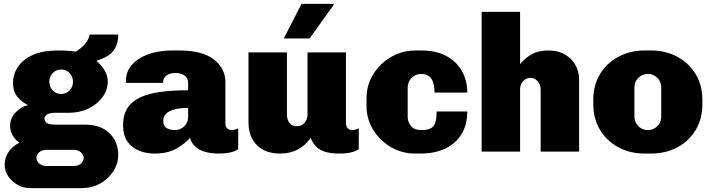

<svg xmlns="http://www.w3.org/2000/svg" viewBox="-20 -781 3664 989"><path d="M134 188Q101 188 71.5 171.5Q42 155 23 128Q4 101 4 68Q4 31 24.5 1Q45 -29 80 -46Q58 -61 45 -84Q32 -107 32 -133Q32 -171 59 -200.5Q86 -230 124 -240Q92 -255 69.5 -282.5Q47 -310 47 -353Q47 -398 72 -436Q97 -474 148 -497.5Q199 -521 277 -521Q305 -521 328.5 -519.5Q352 -518 371 -515Q413 -543 427 -566.5Q441 -590 441 -603H589Q589 -564 575.5 -537.5Q562 -511 537.5 -495Q513 -479 479 -469L478 -466Q503 -445 519 -418Q535 -391 535 -361Q535 -317 507.5 -280Q480 -243 435 -221.5Q390 -200 335 -200H266Q235 -200 222 -191Q209 -182 209 -170Q209 -157 220 -148Q231 -139 266 -139H416Q499 -139 544 -95Q589 -51 589 17Q589 62 564 101Q539 140 496.5 164Q454 188 399 188ZM218 74H361Q382 74 396.5 62Q411 50 411 33Q411 16 396.5 3.5Q382 -9 361 -9H218Q197 -9 182.5 3Q168 15 168 32Q168 49 182.5 61.5Q197 74 218 74ZM295 -297Q321 -297 338.5 -315.5Q356 -334 356 -360Q356 -386 338.5 -404.5Q321 -423 295 -423Q269 -423 251.5 -404.5Q234 -386 234 -360Q234 -334 251.5 -315.5Q269 -297 295 -297Z M775 10Q734 10 697 -4.5Q660 -19 637 -51Q614 -83 614 -137Q614 -190 637 -225Q660 -260 703.5 -280Q747 -300 809 -308Q871 -316 949 -316V-351Q949 -380 930 -392.5Q911 -405 884 -405Q855 -405 837.5 -392Q820 -379 820 -358V-354H630Q629 -356 629 -360Q629 -364 629 -368Q629 -411 658 -445.5Q687 -480 741 -500.5Q795 -521 869 -521H902Q1023 -521 1082 -474.5Q1141 -428 1141 -359V-148Q1141 -128 1151 -119.5Q1161 -111 1172 -111Q1181 -111 1190 -113.5Q1199 -116 1207 -120V-13Q1194 -3 1169.5 3.5Q1145 10 1106 10Q1062 10 1031 -0.5Q1000 -11 982.5 -29Q965 -47 959 -71Q933 -41 888.5 -15.5Q844 10 775 10ZM881 -111Q899 -111 914.5 -119.5Q930 -128 939.5 -144Q949 -160 949 -181V-225Q903 -225 875 -216.5Q847 -208 834 -193.5Q821 -179 821 -159Q821 -130 839.5 -120.5Q858 -111 881 -111Z M1424 10Q1346 10 1303 -33.5Q1260 -77 1260 -150V-511H1458V-191Q1458 -166 1470.5 -148.5Q1483 -131 1511 -131Q1526 -131 1538 -139Q1550 -147 1557 -161Q1564 -175 1564 -191V-511H1762V-148Q1762 -128 1772 -119.5Q1782 -111 1793 -111Q1802 -111 1811 -113.5Q1820 -116 1828 -120V-13Q1815 -3 1790.5 3.5Q1766 10 1727 10Q1683 10 1653.5 0.5Q1624 -9 1607 -27.5Q1590 -46 1580 -71Q1555 -33 1515 -11.5Q1475 10 1424 10ZM1442 -583 1533 -761H1698L1700 -758L1575 -583Z M2118 10Q2051 10 1994 -23Q1937 -56 1902.5 -112Q1868 -168 1868 -235V-276Q1868 -327 1888 -371Q1908 -415 1943 -449Q1978 -483 2023.5 -502Q2069 -521 2120 -521H2150Q2226 -521 2279 -492.5Q2332 -464 2359.5 -415Q2387 -366 2387 -304H2218Q2218 -336 2211 -357Q2204 -378 2189 -389Q2174 -400 2149 -400Q2120 -400 2100 -379.5Q2080 -359 2080 -330V-181Q2080 -152 2097 -131.5Q2114 -111 2151 -111Q2181 -111 2198 -119.5Q2215 -128 2222 -149Q2229 -170 2229 -207H2387Q2387 -138 2357 -89.5Q2327 -41 2273 -15.5Q2219 10 2147 10Z M2461 0V-720H2659V-451Q2688 -485 2721.5 -503Q2755 -521 2804 -521Q2853 -521 2888.5 -501Q2924 -481 2943.5 -447Q2963 -413 2963 -371V0H2765V-320Q2765 -345 2749.5 -362.5Q2734 -380 2712 -380Q2698 -380 2685.5 -372Q2673 -364 2666 -350.5Q2659 -337 2659 -320V0Z M3301 10Q3225 10 3165 -22.5Q3105 -55 3070.5 -112.5Q3036 -170 3036 -245V-266Q3036 -342 3070.5 -399Q3105 -456 3165 -488.5Q3225 -521 3301 -521H3333Q3409 -521 3469 -488.5Q3529 -456 3563.5 -399Q3598 -342 3598 -266V-245Q3598 -169 3563.5 -111.5Q3529 -54 3469 -22Q3409 10 3333 10ZM3317 -111Q3337 -111 3352.5 -120.5Q3368 -130 3377 -146Q3386 -162 3386 -181V-330Q3386 -350 3377 -365.5Q3368 -381 3352.5 -390.5Q3337 -400 3317 -400Q3298 -400 3282 -390.5Q3266 -381 3257 -365.5Q3248 -350 3248 -330V-181Q3248 -162 3257 -146Q3266 -130 3282 -120.5Q3298 -111 3317 -111Z"/></svg>

Font: Chivo Medium Black
Style: Regular
Weight: 900
Version: Version 2.002